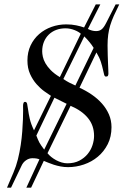

<svg xmlns="http://www.w3.org/2000/svg" viewBox="-20 -780 596 882"><path d="M271 -417Q285.2 -407.2 298.1 -400.6Q311 -394 326.2 -387.2L410.2 -560.1Q405.8 -567.4 401.6 -573Q397.5 -578.6 392.8 -584.5Q388.2 -590.3 382.1 -597.2Q376 -604 367.2 -612.8ZM286.1 -303.2 230 -331.1 147 -157.2Q150.9 -147.5 153.8 -140.1Q156.7 -132.8 160.6 -125.7Q164.6 -118.7 169.7 -111.1Q174.8 -103.5 183.1 -92.8ZM198.2 -76.2Q205.1 -67.4 215.3 -59.1Q225.6 -50.8 237.8 -44.2Q250 -37.6 263.4 -33.7Q276.9 -29.8 289.1 -29.8Q321.3 -29.8 344.5 -42Q367.7 -54.2 382.8 -72.8Q397.9 -91.3 405 -113.5Q412.1 -135.7 412.1 -155.8Q412.1 -203.6 384 -237.8Q356 -272 304.2 -293.9ZM351.1 -625Q346.7 -629.4 339.1 -633.8Q331.5 -638.2 322.3 -641.8Q313 -645.5 302.5 -647.7Q292 -649.9 280.8 -649.9Q257.8 -649.9 238.3 -642.6Q218.8 -635.3 204.3 -621.3Q189.9 -607.4 181.9 -587.9Q173.8 -568.4 173.8 -543.9Q173.8 -533.7 176.8 -519.5Q179.7 -505.4 188.5 -489.7Q197.3 -474.1 213.1 -457.8Q229 -441.4 254.9 -425.8ZM213.9 -339.8Q201.7 -347.7 183.3 -360.8Q165 -374 147.7 -393.6Q130.4 -413.1 118.2 -439.9Q106 -466.8 106 -502Q106 -540.5 120.6 -571.3Q135.3 -602.1 159.9 -623.5Q184.6 -645 216.8 -656.5Q249 -668 284.2 -668Q309.6 -668 330.3 -663.6Q351.1 -659.2 366.2 -653.8L419.9 -759.8H440.9L383.8 -647Q402.8 -637.2 420.9 -637.2Q427.7 -637.2 433.6 -638.7Q439.5 -640.1 445.1 -644Q450.7 -647.9 456.3 -655.5Q461.9 -663.1 467.8 -674.8L511.2 -759.8H527.8Q513.2 -730.5 502.9 -707.5Q492.7 -684.6 486.3 -663.6Q480 -642.6 477.1 -620.6Q474.1 -598.6 474.1 -570.8Q474.1 -547.4 474.9 -526.4Q475.6 -505.4 476.3 -488Q477.1 -470.7 477.5 -458.7Q478 -446.8 478 -441.9Q478 -436 475.8 -432.1Q473.6 -428.2 466.8 -428.2Q460.9 -428.2 458.5 -436.8Q456.1 -445.3 452.9 -460.4Q449.7 -475.6 443.4 -495.6Q437 -515.6 422.9 -539.1L345.2 -377Q375.5 -363.3 402.1 -345Q428.7 -326.7 448.7 -304Q468.8 -281.2 480.5 -254.2Q492.2 -227.1 492.2 -195.8Q492.2 -151.9 474.9 -117.7Q457.5 -83.5 429.4 -60.1Q401.4 -36.6 365.5 -24.4Q329.6 -12.2 293 -12.2Q274.9 -12.2 258.3 -15.4Q241.7 -18.6 227.3 -23.2Q212.9 -27.8 201.4 -32.7Q189.9 -37.6 181.2 -41L123 82H101.1L161.1 -47.9Q149.9 -53.2 128.9 -53.2Q113.3 -53.2 99.6 -43.7Q85.9 -34.2 79.1 -19L30.8 82H12.2L42 12.2Q54.2 -16.1 62.3 -48.6Q70.3 -81.1 75.2 -113.8Q80.1 -146.5 82.3 -177Q84.5 -207.5 85.4 -231.9Q86.4 -256.3 86.2 -272.7Q85.9 -289.1 85.9 -293Q85.9 -301.3 87.9 -306.6Q89.8 -312 95.2 -312Q102.5 -312 104.7 -302.7Q106.9 -293.5 109.1 -276.1Q111.3 -258.8 116.7 -234.6Q122.1 -210.4 136.2 -181.2Z"/></svg>

Font: XB Zar
Style: Regular
Weight: 400
Designer: Behnam
Foundry: Irmug
Version: Version 8.005 2009